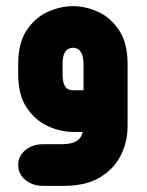

<svg xmlns="http://www.w3.org/2000/svg" viewBox="-20 -428 477 623"><path d="M249 0H217Q177 0 136 -18.5Q95 -37 67 -78Q39 -119 39 -188V-220Q39 -289 67 -330.5Q95 -372 136 -390Q177 -408 217 -408Q257 -408 297.5 -390Q338 -372 366 -330.5Q394 -289 394 -220V-19Q394 32 372 76Q350 120 304.5 147.5Q259 175 188 175H119Q86 175 62.5 156Q39 137 39 107Q39 78 62.5 59Q86 40 119 40H177Q195 40 207.5 37.5Q220 35 228 30Q236 25 241 18Q246 11 248 2ZM251 -135V-218Q251 -241 245.5 -253Q240 -265 232.5 -269Q225 -273 217 -273Q209 -273 201 -269Q193 -265 188 -253Q183 -241 183 -218V-190Q183 -166 188 -154Q193 -142 201 -138.5Q209 -135 217 -135Z"/></svg>

Font: Beiruti Black
Style: Regular
Weight: 900
Designer: Arlette Boutros
Foundry: Boutros
Version: Version 1.41